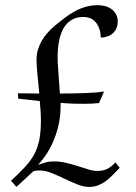

<svg xmlns="http://www.w3.org/2000/svg" viewBox="-20 -713 528 747"><path d="M49.8 -350.1Q69.8 -350.1 90.8 -349.6Q111.8 -349.1 132.8 -349.1Q128.9 -389.6 125.5 -425.3Q122.1 -460.9 122.1 -481.9Q122.1 -502 127.7 -520.3Q133.3 -538.6 143.1 -555.4Q152.8 -572.3 166.5 -587.2Q180.2 -602.1 195.8 -615.2Q215.8 -631.3 234.6 -645.5Q253.4 -659.7 273.2 -670.2Q293 -680.7 314.5 -686.8Q335.9 -692.9 360.8 -692.9Q374.5 -692.9 388.2 -689.5Q401.9 -686 412.8 -678.2Q423.8 -670.4 430.9 -658.4Q438 -646.5 438 -629.9Q438 -614.7 432.9 -603Q427.7 -591.3 418.7 -583.3Q409.7 -575.2 397.7 -571Q385.7 -566.9 372.1 -566.9Q371.1 -591.8 364 -607.4Q356.9 -623 347.2 -631.8Q337.4 -640.6 325.9 -643.8Q314.5 -647 304.2 -647Q277.8 -647 258.8 -635.7Q239.7 -624.5 227.8 -604Q215.8 -583.5 210 -554.2Q204.1 -524.9 204.1 -488.8Q204.1 -479 204.6 -468.8Q205.1 -458.5 206.1 -448.2L212.9 -349.1Q241.2 -349.1 267.3 -349.6Q293.5 -350.1 315.9 -351.1Q338.4 -352.1 356 -353.5Q373.5 -355 384.8 -356.9L365.2 -312Q337.9 -309.1 306.2 -309.1Q284.7 -309.1 262 -309.8Q239.3 -310.5 215.8 -313V-299.8Q215.8 -266.6 209.5 -234.6Q203.1 -202.6 191.4 -173.1Q179.7 -143.6 163.6 -117.9Q147.5 -92.3 127.9 -71.8Q139.2 -75.2 154.1 -80.1Q168.9 -85 190.9 -85Q215.3 -85 238.8 -79.1Q262.2 -73.2 283.7 -66.4Q305.2 -59.6 324.2 -53.7Q343.3 -47.9 358.9 -47.9Q379.9 -47.9 395.8 -55.2Q411.6 -62.5 429.2 -81.1L445.8 -60.1Q430.7 -44.4 417.2 -30.8Q403.8 -17.1 389.9 -7.1Q376 2.9 360.6 8.5Q345.2 14.2 327.1 14.2Q305.2 14.2 280.5 4.2Q255.9 -5.9 230.7 -17.8Q205.6 -29.8 180.7 -39.8Q155.8 -49.8 133.8 -49.8Q127 -49.8 120.6 -49.1Q114.3 -48.3 108.9 -45.9L43.9 14.2L22.9 -9.8Q55.2 -39.6 77.4 -63.5Q99.6 -87.4 113.3 -113Q127 -138.7 133.1 -169.9Q139.2 -201.2 139.2 -246.1Q139.2 -253.4 138.7 -261Q138.2 -268.6 138.2 -276.9L134.8 -319.8L50.8 -329.1L49.8 -350.1Z"/></svg>

Font: Simonetta
Style: Regular
Weight: 400
Designer: Gayaneh Bagdasaryan
Foundry: BrownFox
Version: Version 1.001